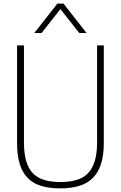

<svg xmlns="http://www.w3.org/2000/svg" viewBox="-20 -1030 666 1058"><path d="M313 8Q255 8 210.5 -4.5Q166 -17 135.5 -46.5Q105 -76 89.5 -124Q74 -172 74 -243V-780H112V-246Q112 -183 125 -140.5Q138 -98 163.5 -73Q189 -48 226.5 -37.5Q264 -27 313 -27Q361 -27 399 -37.5Q437 -48 462.5 -73Q488 -98 501.5 -140.5Q515 -183 515 -246V-780H552V-243Q552 -171 535.5 -123Q519 -75 488 -46Q457 -17 412.5 -4.5Q368 8 313 8ZM457 -848H417L313 -980L209 -848H169L296 -1010H330Z"/></svg>

Font: Tanohe Sans ExtraLight
Style: Regular
Weight: 250
Designer: Village Type and Design LLC & Cristiano Sobral
Foundry: Cooper Hewitt Smithsonian Design Museum
Version: Version 1.00;September 29, 2021;FontCreator 13.0.0.2655 64-b